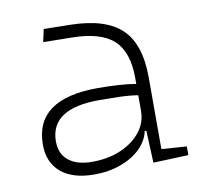

<svg xmlns="http://www.w3.org/2000/svg" viewBox="-65 -592 716 672"><g transform="rotate(-10 293.0 -256.0)"><path d="M428.7 4.9 423.8 -109.4H418Q410.6 -75.2 383.1 -48.3Q355.5 -21.5 313 -5.9Q270.5 9.8 218.8 9.8Q142.1 9.8 100.3 -25.4Q58.6 -60.5 58.6 -124Q58.6 -286.1 282.2 -286.1Q320.3 -286.1 355.2 -283.9Q390.1 -281.7 417.5 -276.9V-297.9Q417.5 -391.1 371.8 -432.9Q326.2 -474.6 224.6 -476.1L122.1 -477.5L131.8 -522.5L224.6 -521Q350.6 -519 407.5 -464.6Q464.4 -410.2 464.4 -291.5V-37.1L553.7 -30.8V0ZM417.5 -236.8Q386.7 -241.7 349.9 -242.7Q313 -243.7 279.8 -243.7Q105.5 -243.7 105.5 -127.4Q105.5 -83 135.3 -59.1Q165 -35.2 218.8 -35.2Q275.4 -35.2 320.3 -54.4Q365.2 -73.7 391.4 -106.7Q417.5 -139.6 417.5 -181.2Z"/></g></svg>

Font: Cascadia Mono NF ExtraLight
Style: Regular
Weight: 200
Monospace: yes
Designer: Aaron Bell
Foundry: Saja Typeworks
Version: Version 2404.023; ttfautohint (v1.8.4)